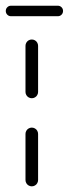

<svg xmlns="http://www.w3.org/2000/svg" viewBox="-53 -658 242 678"><path d="M-32.6 -619.3Q-32.6 -627 -27.2 -632.4Q-21.9 -637.8 -14.1 -637.8H151.1Q158.9 -637.8 164.3 -632.4Q169.6 -627 169.6 -619.3Q169.6 -611.5 164.3 -606.1Q158.9 -600.7 151.1 -600.7H-14.1Q-21.9 -600.7 -27.2 -606.1Q-32.6 -611.5 -32.6 -619.3ZM59.3 0Q53.3 0 48.1 -3Q43 -5.9 40 -11.1Q37 -16.3 37 -22.2V-185.2Q37 -191.1 40 -196.3Q43 -201.5 48.1 -204.4Q53.3 -207.4 59.3 -207.4Q65.2 -207.4 70.4 -204.4Q75.6 -201.5 78.5 -196.3Q81.5 -191.1 81.5 -185.2V-22.2Q81.5 -16.3 78.5 -11.1Q75.6 -5.9 70.4 -3Q65.2 0 59.3 0ZM59.3 -311.1Q53.3 -311.1 48.1 -314.1Q43 -317 40 -322.2Q37 -327.4 37 -333.3V-496.3Q37 -502.2 40 -507.4Q43 -512.6 48.1 -515.6Q53.3 -518.5 59.3 -518.5Q65.2 -518.5 70.4 -515.6Q75.6 -512.6 78.5 -507.4Q81.5 -502.2 81.5 -496.3V-333.3Q81.5 -327.4 78.5 -322.2Q75.6 -317 70.4 -314.1Q65.2 -311.1 59.3 -311.1Z"/></svg>

Font: 26F Galaxy Sans
Style: Regular
Weight: 400
Designer: C₂₉H₂₅N₃O₅
Version: Version 1.100;FEAKit 1.0